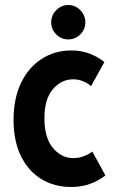

<svg xmlns="http://www.w3.org/2000/svg" viewBox="-20 -734 459 765"><path d="M34 -256Q34 -341 63.5 -403Q93 -465 145.5 -499Q198 -533 264 -533Q304 -533 336.5 -520.5Q369 -508 396 -487L343 -391Q329 -403 310.5 -410.5Q292 -418 271 -418Q225 -418 191 -379Q157 -340 157 -262Q157 -185 191 -144.5Q225 -104 272 -104Q294 -104 313.5 -111.5Q333 -119 348 -130L400 -35Q373 -14 339 -1.5Q305 11 263 11Q196 11 144 -21Q92 -53 63 -113Q34 -173 34 -256ZM184 -645Q184 -673 204 -693.5Q224 -714 252 -714Q280 -714 300 -693.5Q320 -673 320 -645Q320 -617 300 -597Q280 -577 252 -577Q224 -577 204 -597Q184 -617 184 -645Z"/></svg>

Font: Radio Canada Condensed SemiBold
Style: Regular
Weight: 600
Width: 3
Designer: Charles Daoud, Etienne Aubert Bonn, Alexandre Saumier Demers, Jacques Le Bailly
Foundry: Radio-Canada
Version: Version 2.104; ttfautohint (v1.8.4.7-5d5b);gftools[0.9.28.de